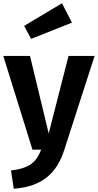

<svg xmlns="http://www.w3.org/2000/svg" viewBox="-22 -913 597 1171"><path d="M356 -893 125 -755 168 -676 417 -775ZM555 -572H396L275 -99L161 -572H-2L176 0H229C198 78 159 112 45 127L62 238C237 226 326 140 370 1Z"/></svg>

Font: Glow Sans TC Normal
Style: Bold
Weight: 700
Designer: Ryoko NISHIZUKA (kana, bopomofo & ideographs); Paul D. Hunt (Latin, Greek & Cyrillic); Sandoll Communications, Soo-young
Version: Version 0.93